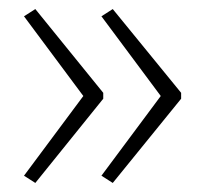

<svg xmlns="http://www.w3.org/2000/svg" viewBox="-20 -488 452 424"><path d="M380 -270 229 -84 204 -100 335 -276 204 -452 229 -468 380 -283ZM208 -270 58 -84 33 -100 164 -276 33 -452 58 -468 208 -283Z"/></svg>

Font: Noto Sans Sinhala UI SemiCondensed ExtraLight
Style: Regular
Weight: 200
Width: 4
Designer: Jelle Bosma - Monotype Design Team
Foundry: Monotype Imaging Inc.
Version: Version 2.006; ttfautohint (v1.8.4.7-5d5b)